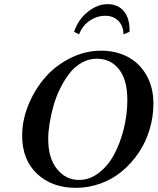

<svg xmlns="http://www.w3.org/2000/svg" viewBox="-20 -905 767 935"><path d="M214.8 -227.1Q214.8 -135.7 257.3 -82.3Q299.8 -28.8 365.2 -28.8Q416.5 -28.8 461.4 -63.2Q506.3 -97.7 536.1 -153.3Q565.9 -209 583 -278.6Q600.1 -348.1 600.1 -418.9Q600.1 -515.6 559.6 -567.4Q519 -619.1 451.2 -619.1Q412.1 -619.1 377.4 -599.4Q342.8 -579.6 317.6 -546.6Q292.5 -513.7 272.2 -472.7Q252 -431.6 239.7 -387.2Q227.5 -342.8 221.2 -302Q214.8 -261.2 214.8 -227.1ZM87.9 -245.1Q87.9 -318.8 117.9 -393.1Q147.9 -467.3 198.2 -525.9Q248.5 -584.5 321 -621.3Q393.6 -658.2 472.2 -658.2Q545.9 -658.2 603.3 -627.4Q660.6 -596.7 693.8 -537.8Q727.1 -479 727.1 -400.9Q727.1 -335.9 708.5 -274.2Q689.9 -212.4 655.5 -161.4Q621.1 -110.4 575.2 -71.8Q529.3 -33.2 470.7 -11.7Q412.1 9.8 349.1 9.8Q233.9 9.8 160.9 -58.3Q87.9 -126.5 87.9 -245.1ZM610.8 -750 581.1 -737.8Q581.1 -777.8 556.9 -803Q532.7 -828.1 492.2 -828.1Q452.1 -828.1 416.7 -804.2Q381.3 -780.3 365.2 -737.8L340.8 -750Q361.3 -811.5 408.4 -848.1Q455.6 -884.8 502.9 -884.8Q555.7 -884.8 584.2 -849.1Q612.8 -813.5 610.8 -750Z"/></svg>

Font: Common Serif SemiBold
Style: Italic
Weight: 600
Italic angle: -12°
Designer: Philipp H. Poll, Khaled Hosny
Foundry: Stefan Peev, Context Ltd.
Version: Version 1.026